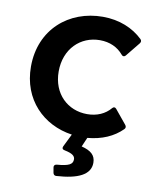

<svg xmlns="http://www.w3.org/2000/svg" viewBox="-94 -709 827 1019"><g transform="rotate(10 319.0 -199.5)"><path d="M383.8 -113.3C279.3 -113.3 196.3 -189.5 196.3 -310.5C196.3 -432.6 279.3 -511.7 383.8 -511.7C437.5 -511.7 480.5 -491.2 509.8 -456.1C516.6 -447.3 525.4 -447.3 532.2 -455.1L594.7 -532.2C600.6 -540 600.6 -547.9 593.8 -554.7C541 -605.5 466.8 -636.7 377.9 -636.7C195.3 -636.7 46.9 -511.7 46.9 -310.5C46.9 -132.8 167 -14.6 323.2 7.8L289.1 77.1C284.2 87.9 289.1 94.7 300.8 96.7C344.7 105.5 357.4 118.2 357.4 135.7C357.4 162.1 336.9 173.8 272.5 178.7C261.7 179.7 255.9 186.5 257.8 196.3L262.7 224.6C264.6 233.4 270.5 239.3 280.3 238.3C395.5 231.4 461.9 200.2 461.9 135.7C461.9 93.8 435.5 73.2 385.7 60.5L407.2 10.7C484.4 3.9 546.9 -23.4 592.8 -69.3C599.6 -76.2 599.6 -84 593.8 -91.8L531.2 -168C524.4 -175.8 516.6 -175.8 509.8 -168C480.5 -132.8 436.5 -113.3 383.8 -113.3Z"/></g></svg>

Font: Ed Sans Neue
Style: Bold
Weight: 700
Designer: Stephen Hutchings
Version: Version 1.004;PS 001.004;hotconv 1.0.88;makeotf.lib2.5.64775